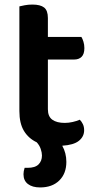

<svg xmlns="http://www.w3.org/2000/svg" viewBox="-20 -626 425 842"><path d="M190 -147Q190 -115 209.5 -101Q229 -87 264 -87Q281 -87 298.5 -91Q316 -95 330 -101Q338 -93 343.5 -81.5Q349 -70 349 -55Q349 -27 326 -8.5Q303 10 253 13Q271 45 271 84Q271 135 240 165.5Q209 196 156 196Q122 196 102.5 181Q83 166 83 138Q83 125 88 110H101Q134 110 149 95Q164 80 164 56Q164 43 158.5 27Q153 11 141 -2Q105 -19 85 -52Q65 -85 65 -139V-598Q73 -600 88.5 -603Q104 -606 122 -606Q157 -606 173.5 -593Q190 -580 190 -547V-464H337Q342 -456 346 -443Q350 -430 350 -415Q350 -389 338 -377Q326 -365 306 -365H190V-147Z"/></svg>

Font: Baloo 2 SemiBold
Style: Regular
Weight: 600
Designer: Sarang Kulkarni and Ek Type
Foundry: Ek Type
Version: Version 1.640;hotconv 1.0.111;makeotfexe 2.5.65597; ttfautoh